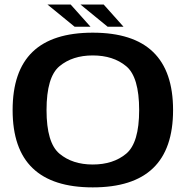

<svg xmlns="http://www.w3.org/2000/svg" viewBox="-20 -826 832 852"><path d="M391.5 5.5Q570.5 5.5 659.2 -79.8Q748 -165 748 -337.5Q748 -510 659.2 -595.5Q570.5 -681 391.5 -681Q213 -681 124.5 -595.8Q36 -510.5 36 -337.5Q36 -165 124.8 -79.8Q213.5 5.5 391.5 5.5ZM391.5 -96Q301.5 -96 244 -144Q186.5 -192 186.5 -337.5Q186.5 -484.5 244 -532.2Q301.5 -580 391.5 -580Q482.5 -580 540 -532.2Q597.5 -484.5 597.5 -337.5Q597.5 -192 540 -144Q482.5 -96 391.5 -96ZM457.5 -707.5H528L440 -806H337ZM311 -707.5H381.5L293.5 -806H190.5Z"/></svg>

Font: Anybody SemiExpanded SemiBold
Style: Regular
Weight: 600
Width: 6
Designer: Tyler Finck
Foundry: Etcetera Type Company
Version: Version 1.113;gftools[0.9.25]